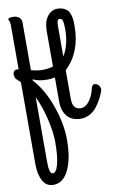

<svg xmlns="http://www.w3.org/2000/svg" viewBox="-117 -748 761 1221"><g transform="rotate(-10 264.0 -137.5)"><path d="M471 -145Q478 -181 503 -172Q523 -165 529 -142Q531 -134 529 -127Q521 -103 509 -79.5Q497 -56 478 -30Q459 -4 431 12Q403 28 371 28Q314 28 283.5 -7.5Q253 -43 253 -104V-259Q228 -254 202 -254Q149 -254 111 -272V-264Q178 -192 219 -75.5Q260 41 260 144Q260 268 224 340Q188 412 127 412Q79 412 57 369Q35 326 35 262V-267L29 -273Q26 -276 18 -283Q10 -290 7 -293.5Q4 -297 1 -305Q-2 -313 -2 -324Q-2 -333 4 -341.5Q10 -350 21 -351Q29 -351 35 -350V-636Q35 -653 30 -663Q25 -673 25 -674Q25 -685 57 -685Q81 -685 96 -672.5Q111 -660 111 -641V-331Q155 -320 184 -320Q221 -320 253 -330V-559Q253 -618 279 -652.5Q305 -687 344 -687Q369 -687 387 -678Q405 -669 413.5 -657.5Q422 -646 427 -625.5Q432 -605 432.5 -592Q433 -579 433 -558Q433 -392 329 -292V-107Q329 -38 382 -38Q414 -38 438.5 -72Q463 -106 471 -145ZM184 144Q184 85 164.5 0Q145 -85 111 -157V262Q111 339 135 339Q157 339 170.5 288Q184 237 184 144ZM329 -581V-381Q371 -449 371 -552Q371 -594 365 -607.5Q359 -621 346 -621Q329 -621 329 -581Z"/></g></svg>

Font: Grand Hotel
Style: Regular
Weight: 400
Designer: Brian J. Bonislawsky & Jim Lyles for Astigmatic (AOETI)
Foundry: Astigmatic (AOETI)
Version: Version 001.000